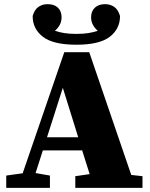

<svg xmlns="http://www.w3.org/2000/svg" viewBox="-20 -903 720 923"><path d="M10 0V-59L89 -70L289 -652H409L611 -62L665 -56V0H342V-56L411 -66L375 -180H186L151 -71L220 -59V0ZM206 -243H356L282 -481ZM347 -688Q236 -688 186.5 -726Q137 -764 137 -826Q146 -857 165 -870Q184 -883 209 -883Q241 -883 258.5 -866Q276 -849 276 -820Q276 -800 267.5 -784Q259 -768 244 -755Q264 -748 289 -744Q314 -740 347 -740Q380 -740 405 -744Q430 -748 450 -755Q435 -768 426.5 -784Q418 -800 418 -820Q418 -849 436 -866Q454 -883 485 -883Q510 -883 529 -870Q548 -857 557 -826Q557 -764 507.5 -726Q458 -688 347 -688Z"/></svg>

Font: Source Serif 4 Black
Style: Regular
Weight: 900
Designer: Frank Grießhammer
Foundry: Adobe
Version: Version 4.005;hotconv 1.1.0;makeotfexe 2.6.0